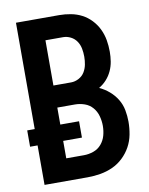

<svg xmlns="http://www.w3.org/2000/svg" viewBox="-83 -796 666 857"><g transform="rotate(-10 250.0 -367.5)"><path d="M49 0H245Q274 0 303 -5Q332 -10 358.5 -22Q385 -34 406.5 -54.5Q428 -75 442 -100.5Q456 -126 461.5 -155Q467 -184 467 -213Q467 -239 462 -265.5Q457 -292 443 -315Q429 -338 408.5 -355.5Q388 -373 364 -384Q383 -395 398 -411.5Q413 -428 422.5 -448.5Q432 -469 435.5 -491Q439 -513 439 -535Q439 -562 434.5 -588Q430 -614 418.5 -638Q407 -662 388.5 -681.5Q370 -701 347 -713Q324 -725 297.5 -730Q271 -735 245 -735H49V-253H15V-179H49ZM165 -430V-635H245Q263 -635 279.5 -626.5Q296 -618 306 -603Q316 -588 319.5 -570Q323 -552 323 -533Q323 -515 319.5 -497Q316 -479 306.5 -463.5Q297 -448 280 -439Q263 -430 245 -430ZM165 -100V-179H250V-253H165V-330H245Q267 -330 288.5 -322.5Q310 -315 324.5 -298Q339 -281 345 -259Q351 -237 351 -215Q351 -215 351 -215Q351 -215 351 -215Q351 -192 345 -170.5Q339 -149 324.5 -132Q310 -115 288.5 -107.5Q267 -100 245 -100Z"/></g></svg>

Font: Iosevka SS09
Style: Bold
Weight: 700
Monospace: yes
Designer: Belleve Invis
Foundry: Belleve Invis
Version: Version 5.2.1; ttfautohint (v1.8.3)